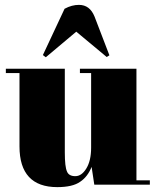

<svg xmlns="http://www.w3.org/2000/svg" viewBox="-20 -758 645 788"><path d="M595 -18C595 -18 540 -18 540 -18C540 -18 540 -476 540 -476C540 -476 308 -476 308 -476C308 -476 308 -458 308 -458C308 -458 354 -458 354 -458C354 -458 354 -152 354 -152C354 -152 354 -152 354 -152C354 -115 347 -87 334 -66C321 -45 306 -35 289 -35C272 -35 260 -41 255 -54C249 -67 246 -93 246 -133C246 -133 246 -476 246 -476C246 -476 4 -476 4 -476C4 -476 4 -458 4 -458C4 -458 60 -458 60 -458C60 -458 60 -157 60 -157C60 -157 60 -157 60 -157C60 -46 112 10 215 10C215 10 215 10 215 10C256 10 288 3 309 -12C330 -26 345 -46 356 -73C356 -73 367 0 367 0C367 0 595 0 595 0C595 0 595 -18 595 -18ZM168 -523C168 -523 293 -628 293 -628C293 -628 418 -524 418 -524C418 -524 429 -531 429 -531C429 -531 368 -690 368 -690C368 -690 368 -690 368 -690C355 -722 334 -738 304 -738C304 -738 304 -738 304 -738C285 -738 265 -733 245 -722C245 -722 156 -532 156 -532C156 -532 168 -523 168 -523Z"/></svg>

Font: Abril Fatface Utterance
Style: Regular
Weight: 500
Designer: Veronika Burian, Jos Scaglione
Foundry: TypeTogether
Version: ""